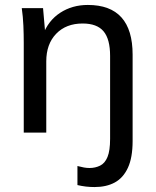

<svg xmlns="http://www.w3.org/2000/svg" viewBox="-20 -536 629 776"><path d="M335 -516Q516 -516 516 -315V34Q516 101 497 142Q478 183 444 201.5Q410 220 362 220Q344 220 327 218Q310 216 293 212V135Q308 139 319.5 141Q331 143 342 143Q365 143 384.5 133.5Q404 124 414.5 98.5Q425 73 425 25V-310Q425 -378 398.5 -409.5Q372 -441 314 -441Q247 -441 207 -399.5Q167 -358 167 -288V0H76V-362Q76 -397 74.5 -432.5Q73 -468 68 -503H154L163 -400L153 -394Q175 -453 223.5 -484.5Q272 -516 335 -516Z"/></svg>

Font: Muli Medium
Style: Regular
Weight: 500
Designer: Vernon Adams
Foundry: Vernon Adams
Version: Version 2.100; ttfautohint (v1.8.1.43-b0c9)